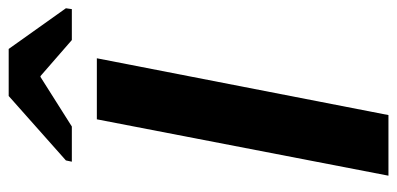

<svg xmlns="http://www.w3.org/2000/svg" viewBox="-262 -674 936 453"><g transform="rotate(-90 206.5 -448.0)"><path d="M161 0H18L151 -688H295ZM317 -896 413 -761 411 -747H338L253 -821H251L134 -747H51L54 -761L206 -896Z"/></g></svg>

Font: Libra Sans
Style: Bold Italic
Weight: 700
Italic angle: -12°
Foundry: Context Ltd
Version: Version 1.002